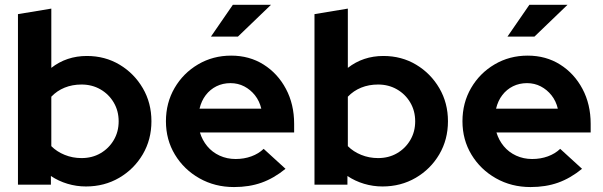

<svg xmlns="http://www.w3.org/2000/svg" viewBox="-20 -758 2474 788"><path d="M53.7 0V-700L190.6 -722.7V-479.5Q253.2 -528.3 336.6 -528.3Q411.2 -528.3 471.1 -492.4Q530.9 -456.5 566.2 -395.9Q601.5 -335.4 601.5 -260.3Q601.5 -185.2 565.9 -124.5Q530.2 -63.9 469.3 -28.3Q408.3 7.3 332.8 7.3Q293.8 7.3 256.9 -3.8Q220.1 -14.8 188.9 -35.7V0ZM314.6 -109.2Q358.3 -109.2 392.4 -129Q426.6 -148.8 446.8 -183Q467 -217.2 467 -260Q467 -302.9 446.8 -337.2Q426.6 -371.5 392.1 -391.3Q357.6 -411.1 314.6 -411.1Q276.9 -411.1 245.3 -398.3Q213.8 -385.5 190.6 -361.1V-158.2Q213.1 -135.5 245.5 -122.4Q277.9 -109.2 314.6 -109.2Z M940.4 9.7Q862 9.7 798.5 -26.2Q735 -62.1 698 -123.3Q661 -184.4 661 -260.3Q661 -335.9 696.5 -396.9Q732 -457.9 793 -493.8Q854 -529.7 928.7 -529.7Q1003.6 -529.7 1061.7 -493.1Q1119.9 -456.5 1153.5 -393.3Q1187.2 -330.2 1187.2 -249.6V-214.4H800.5Q810.1 -182.6 830.6 -157.9Q851.1 -133.2 881.3 -119.3Q911.6 -105.4 947 -105.4Q981.7 -105.4 1011.6 -116.3Q1041.4 -127.2 1062.1 -147.1L1151.8 -65.2Q1104 -26.3 1053.5 -8.3Q1003 9.7 940.4 9.7ZM798.9 -312H1052.4Q1045 -343.4 1026.5 -366.8Q1008 -390.1 982.3 -403.5Q956.6 -416.8 926 -416.8Q894.5 -416.8 868.5 -404Q842.5 -391.1 824.6 -367.8Q806.6 -344.4 798.9 -312ZM845.8 -607.9 935.6 -738.2H1092.1L956.6 -607.9Z M1270.7 0V-700L1407.6 -722.7V-479.5Q1470.2 -528.3 1553.6 -528.3Q1628.2 -528.3 1688.1 -492.4Q1747.9 -456.5 1783.2 -395.9Q1818.5 -335.4 1818.5 -260.3Q1818.5 -185.2 1782.9 -124.5Q1747.2 -63.9 1686.3 -28.3Q1625.3 7.3 1549.8 7.3Q1510.8 7.3 1473.9 -3.8Q1437.1 -14.8 1405.9 -35.7V0ZM1531.6 -109.2Q1575.3 -109.2 1609.4 -129Q1643.6 -148.8 1663.8 -183Q1684 -217.2 1684 -260Q1684 -302.9 1663.8 -337.2Q1643.6 -371.5 1609.1 -391.3Q1574.6 -411.1 1531.6 -411.1Q1493.9 -411.1 1462.3 -398.3Q1430.8 -385.5 1407.6 -361.1V-158.2Q1430.1 -135.5 1462.5 -122.4Q1494.9 -109.2 1531.6 -109.2Z M2157.4 9.7Q2079 9.7 2015.5 -26.2Q1952 -62.1 1915 -123.3Q1878 -184.4 1878 -260.3Q1878 -335.9 1913.5 -396.9Q1949 -457.9 2010 -493.8Q2071 -529.7 2145.7 -529.7Q2220.6 -529.7 2278.7 -493.1Q2336.9 -456.5 2370.5 -393.3Q2404.2 -330.2 2404.2 -249.6V-214.4H2017.5Q2027.1 -182.6 2047.6 -157.9Q2068.1 -133.2 2098.3 -119.3Q2128.6 -105.4 2164 -105.4Q2198.7 -105.4 2228.6 -116.3Q2258.4 -127.2 2279.1 -147.1L2368.8 -65.2Q2321 -26.3 2270.5 -8.3Q2220 9.7 2157.4 9.7ZM2015.9 -312H2269.4Q2262 -343.4 2243.5 -366.8Q2225 -390.1 2199.3 -403.5Q2173.6 -416.8 2143 -416.8Q2111.5 -416.8 2085.5 -404Q2059.5 -391.1 2041.6 -367.8Q2023.6 -344.4 2015.9 -312ZM2062.8 -607.9 2152.6 -738.2H2309.1L2173.6 -607.9Z"/></svg>

Font: Red Hat Display
Style: Regular
Weight: 300
Designer: Pentagram, MCKL
Foundry: Pentagram, MCKL
Version: Version 1.023